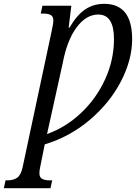

<svg xmlns="http://www.w3.org/2000/svg" viewBox="-88 -744 711 1004"><path d="M-59 199H-48Q-18 199 1.5 185.5Q21 172 30 132L181 -576Q191 -621 191 -636Q191 -658 177.5 -665.5Q164 -673 139 -673H125L134 -714H285L271 -599H275Q315 -667 358.5 -695.5Q402 -724 457 -724Q603 -724 603 -539Q603 -432 545 -319.5Q487 -207 382.5 -118Q278 -29 146 11L123 125Q118 147 118 162Q118 183 132 191Q146 199 171 199H185L176 240H-68ZM508 -540Q508 -668 426 -668Q362 -668 312 -600Q262 -532 240 -414L158 -43Q256 -78 336 -153.5Q416 -229 462 -330Q508 -431 508 -540Z"/></svg>

Font: Noto Serif Cond
Style: Italic
Weight: 400
Width: 3
Italic angle: -12°
Designer: Monotype Design Team
Foundry: Monotype Imaging Inc.
Version: Version 1.001